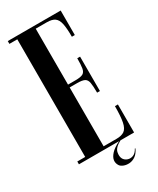

<svg xmlns="http://www.w3.org/2000/svg" viewBox="-208 -762 775 943"><g transform="rotate(-30 180.0 -290.0)"><path d="M288.8 70 291.8 71Q280 96 263.8 107Q247.5 118 230.1 119.1Q212.8 120.2 198.5 114.6Q184.2 109 178.5 100Q169 85.5 171 69.1Q173 52.8 189.1 34.9Q205.2 17 239.5 0H247.8Q210.8 19.5 206 42.8Q201.2 66 209.5 80.8Q216.8 93 231.5 98.1Q246.2 103.2 262 97.2Q277.8 91.2 288.8 70ZM12.2 0V-16H57V-683H12.2V-699H312.2V-560H295.5Q295.5 -608 289.9 -634.5Q284.2 -661 269 -672Q253.8 -683 224.5 -683H161.5V-365.8H204.2Q233.5 -365.8 246.1 -372.8Q258.8 -379.8 262.1 -399Q265.5 -418.2 265.5 -455.2H281.5V-260.2H265.5Q265.5 -298 262.1 -316.9Q258.8 -335.8 246.1 -342.8Q233.5 -349.8 204.2 -349.8H161.5V-16H234.2Q263.5 -16 279.5 -27.2Q295.5 -38.5 301.9 -69.8Q308.2 -101 308.2 -159H325V0Z"/></g></svg>

Font: Emberly Black
Style: Regular
Weight: 900
Designer: Rajesh Rajput
Foundry: Rajesh Rajput
Version: Version 1.000